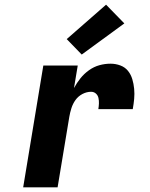

<svg xmlns="http://www.w3.org/2000/svg" viewBox="-20 -800 640 820"><path d="M79 0 165 -520H312L296 -424Q308 -446 323.5 -465.5Q339 -485 360 -500Q381 -515 404.5 -521.5Q428 -528 452 -528Q474 -528 494 -520.5Q514 -513 526.5 -497.5Q539 -482 545 -462Q551 -442 553 -420.5Q555 -399 553 -377.5Q551 -356 547 -334H400Q402 -346 402.5 -358Q403 -370 400.5 -381.5Q398 -393 389.5 -400.5Q381 -408 369 -408Q350 -408 332 -398.5Q314 -389 302.5 -373Q291 -357 285 -338Q279 -319 276 -301L226 0ZM329 -567 265 -633 433 -780 511 -700Z"/></svg>

Font: Iosevka Heavy Extended Oblique
Style: Regular
Weight: 900
Width: 7
Italic angle: -9°
Monospace: yes
Designer: Belleve Invis
Foundry: Belleve Invis
Version: Version 32.5.0; ttfautohint (v1.8.4)